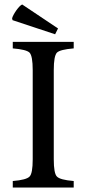

<svg xmlns="http://www.w3.org/2000/svg" viewBox="-20 -837 387 857"><path d="M239 -710 226 -684 36 -747 34 -755Q37 -768 53 -791Q69 -813 79 -817ZM309 0H37V-29Q98 -34 112 -49Q126 -63 126 -126V-524Q126 -587 112 -602Q98 -616 37 -621V-650H309V-621Q248 -616 234 -602Q220 -587 220 -524V-126Q220 -63 234 -49Q248 -34 309 -29Z"/></svg>

Font: Shafarik
Style: Regular
Weight: 400
Version: Version 1.001; ttfautohint (v1.8.4.7-5d5b)